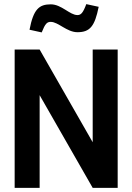

<svg xmlns="http://www.w3.org/2000/svg" viewBox="-20 -910 640 930"><path d="M51 -670V0H172V-449L429 0H550V-670H429V-221L172 -670ZM123 -766 182 -753C199 -796 208 -804 226 -804C262 -804 304 -754 355 -754C416 -754 439 -783 458 -877L398 -890C382 -847 372 -837 355 -837C318 -837 278 -889 226 -889C169 -889 142 -865 123 -766Z"/></svg>

Font: LT Wave Mono Bold
Style: Regular
Weight: 700
Designer: Daniel Lyons
Version: Version 2.5 (Glyphs App)